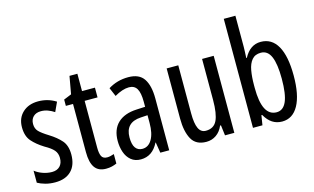

<svg xmlns="http://www.w3.org/2000/svg" viewBox="-91 -1021 2114 1293"><g transform="rotate(-15 966.0 -375.0)"><path d="M307 -144Q307 -70 267 -30Q227 10 155 10Q118 10 87 1.5Q56 -7 33 -20V-104Q55 -86 87 -74.5Q119 -63 152 -63Q187 -63 207 -83.5Q227 -104 227 -141Q227 -173 208.5 -195Q190 -217 145 -242Q95 -273 64 -308.5Q33 -344 33 -406Q33 -470 74.5 -508.5Q116 -547 183 -547Q250 -547 306 -512L276 -447Q255 -461 232 -469.5Q209 -478 184 -478Q150 -478 130.5 -459Q111 -440 111 -408Q111 -376 130 -356Q149 -336 196 -307Q246 -276 276.5 -241Q307 -206 307 -144Z M536 -62Q548 -62 560 -65Q572 -68 584 -72V-6Q568 1 550 5.5Q532 10 509 10Q456 10 431 -25.5Q406 -61 406 -133V-469H356V-513L410 -535L432 -658H487V-537H577V-469H487V-143Q487 -103 497 -82.5Q507 -62 536 -62Z M811 -547Q887 -547 919 -499Q951 -451 951 -362V0H889L877 -74H875Q833 10 752 10Q711 10 684 -12.5Q657 -35 644.5 -71.5Q632 -108 632 -150Q632 -230 678 -274Q724 -318 809 -322L870 -325V-360Q870 -422 853 -451Q836 -480 798 -480Q754 -480 697 -447L671 -508Q734 -547 811 -547ZM823 -263Q715 -257 715 -152Q715 -103 732 -79.5Q749 -56 780 -56Q822 -56 846.5 -97.5Q871 -139 871 -212V-266Z M1405 -537V0H1340L1331 -72H1325Q1308 -32 1277.5 -11Q1247 10 1209 10Q1136 10 1106.5 -43.5Q1077 -97 1077 -187V-537H1158V-202Q1158 -131 1174 -97Q1190 -63 1224 -63Q1280 -63 1302 -109Q1324 -155 1324 -251V-537Z M1616 -543Q1616 -527 1615 -508Q1614 -489 1613 -466H1617Q1660 -546 1734 -546Q1811 -546 1851 -475.5Q1891 -405 1891 -269Q1891 -135 1851 -62.5Q1811 10 1737 10Q1699 10 1669.5 -9Q1640 -28 1617 -68H1612L1601 0H1535V-760H1616ZM1716 -475Q1676 -475 1654 -449Q1632 -423 1624 -378Q1616 -333 1616 -276V-257Q1616 -60 1717 -60Q1763 -60 1785.5 -111Q1808 -162 1808 -270Q1808 -372 1786 -423.5Q1764 -475 1716 -475Z"/></g></svg>

Font: Noto Sans Sinhala ExtraCondensed
Style: Regular
Weight: 400
Width: 2
Designer: Jelle Bosma - Monotype Design Team
Foundry: Monotype Imaging Inc.
Version: Version 2.006; ttfautohint (v1.8.4.7-5d5b)